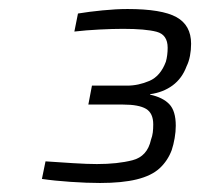

<svg xmlns="http://www.w3.org/2000/svg" viewBox="-20 -822 444 426"><path d="M202 -416Q173 -416 136.5 -418.5Q100 -421 73 -425L81 -464Q110 -462 142 -460Q174 -458 195 -458Q241 -458 274 -466.5Q307 -475 315 -512Q318 -520 319 -528Q320 -536 320 -546Q320 -571 304 -580.5Q288 -590 253 -590H176L184 -632H262Q287 -632 311.5 -642.5Q336 -653 348 -685Q350 -692 351 -700Q352 -708 352 -716Q352 -745 327.5 -751.5Q303 -758 253 -758Q230 -758 200.5 -756.5Q171 -755 145 -752L153 -792Q177 -796 207.5 -799Q238 -802 263 -802Q339 -802 371.5 -784Q404 -766 404 -725Q404 -711 401.5 -698Q399 -685 394 -675Q384 -648 363 -632.5Q342 -617 313 -613V-612Q341 -606 355.5 -591Q370 -576 370 -543Q370 -530 367.5 -515.5Q365 -501 361 -489Q352 -465 334 -448.5Q316 -432 283.5 -424Q251 -416 202 -416Z"/></svg>

Font: Saira Thin Light
Style: Italic
Weight: 300
Italic angle: -12°
Version: Version 1.101